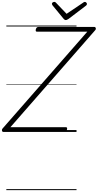

<svg xmlns="http://www.w3.org/2000/svg" viewBox="-67 -1395 1033 2030"><path d="M-32 0Q-39 0 -43 -6Q-47 -12 -46.5 -20.5Q-46 -29 -40 -36L856 -1060H324Q314 -1060 311.5 -1066.5Q309 -1073 312 -1086Q316 -1099 322.5 -1104.5Q329 -1110 339 -1110H931Q942 -1110 945.5 -1097.5Q949 -1085 938 -1074L43 -50H629Q640 -50 642 -44Q644 -38 641 -25Q637 -12 631 -6Q625 0 615 0ZM830 -1375Q838 -1375 845 -1368Q852 -1361 852 -1354Q852 -1348 850 -1344Q848 -1340 843 -1336L659 -1196Q649 -1190 642.5 -1186.5Q636 -1183 628 -1183Q621 -1183 615.5 -1187Q610 -1191 604 -1198L488 -1339Q485 -1344 483.5 -1348Q482 -1352 482 -1355Q482 -1365 491 -1370Q500 -1375 507 -1375Q514 -1375 517.5 -1372.5Q521 -1370 526 -1365L637 -1249L808 -1364Q816 -1370 820 -1372.5Q824 -1375 830 -1375ZM0 605H742V615H0ZM0 -20H742V0H0ZM0 -505H742V-500H0ZM0 -1125H742V-1115H0Z"/></svg>

Font: Playwrite CU Guides
Style: Regular
Weight: 400
Designer: Veronika Burian, José Scaglione
Foundry: TypeTogether
Version: Version 1.003